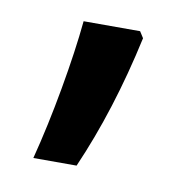

<svg xmlns="http://www.w3.org/2000/svg" viewBox="-43 -155 317 328"><g transform="rotate(10 116.0 8.5)"><path d="M183 -103Q155 26 109 131H34Q49 73 61 5.5Q73 -62 78 -114H176Z"/></g></svg>

Font: Noto Sans Gujarati UI ExtraCondensed Medium
Style: Regular
Weight: 500
Width: 2
Designer: Jelle Bosma - Monotype Design Team, Universal Thirst
Foundry: Monotype Imaging Inc.
Version: Version 2.106; ttfautohint (v1.8.4.7-5d5b)